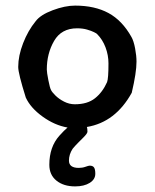

<svg xmlns="http://www.w3.org/2000/svg" viewBox="-20 -453 552 685"><path d="M467 -233Q467 -194 450 -122Q392 -17 290 0Q292 5 292 17Q292 23 277.5 37.5Q263 52 260 55Q247 68 239 78Q226 98 226 120Q226 146 261 146Q274 146 285 142Q296 138 300 138Q311 138 315.5 144.5Q320 151 320 167Q320 187 300 199.5Q280 212 248 212Q207 212 181.5 191.5Q156 171 156 135Q156 71 192 31Q209 12 221 2Q175 -6 132 -37Q89 -68 72 -105Q45 -191 45 -214Q45 -254 62.5 -299Q80 -344 107 -377Q124 -400 168 -416.5Q212 -433 248 -433Q318 -433 367 -406.5Q416 -380 449 -321Q457 -307 462 -280.5Q467 -254 467 -233ZM367 -227Q367 -256 356.5 -284Q346 -312 326 -332Q324 -334 315 -338.5Q306 -343 290.5 -347.5Q275 -352 255 -352Q199 -352 173 -307Q147 -262 147 -205Q147 -195 152.5 -167Q158 -139 162 -132Q165 -125 177.5 -112.5Q190 -100 208.5 -90.5Q227 -81 247 -81Q292 -81 319 -102.5Q346 -124 362 -160Q367 -173 367 -227Z"/></svg>

Font: Itim
Style: Regular
Weight: 400
Designer: Suppakit Chalermlarp
Version: Version 1.002g